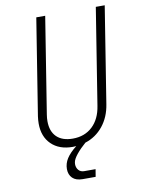

<svg xmlns="http://www.w3.org/2000/svg" viewBox="-99 -798 798 1061"><g transform="rotate(-10 300.0 -267.5)"><path d="M514 -730H564L478 -190Q467 -119 427 -69.5Q387 -20 327 -1Q296 26 275 52Q254 78 251 96Q250 99 250 106Q250 126 261.5 139.5Q273 153 293 153H357L350 195H277Q240 195 220.5 176Q201 157 201 125Q201 94 218.5 66.5Q236 39 274 9Q268 10 255 10Q179 10 135 -33Q91 -76 91 -149Q91 -169 94 -190L180 -730H230L144 -190Q141 -171 141 -154Q141 -97 172.5 -66Q204 -35 263 -35Q330 -35 373.5 -76Q417 -117 428 -190Z"/></g></svg>

Font: JetBrains Mono Extra Light
Style: Italic
Weight: 200
Italic angle: -9°
Monospace: yes
Designer: Philipp Nurullin, Konstantin Bulenkov
Foundry: JetBrains
Version: 2.002